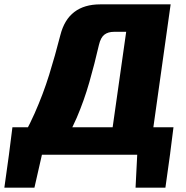

<svg xmlns="http://www.w3.org/2000/svg" viewBox="-68 -710 855 881"><path d="M715 -690 618 0H431L511 -564H455Q428 -564 411 -551Q394 -538 386 -504Q366 -417 342 -333Q318 -249 284 -169.5Q250 -90 197 -15L-9 -4Q51 -100 90.5 -189Q130 -278 157.5 -366.5Q185 -455 209 -549Q227 -620 273 -655Q319 -690 392 -690ZM126 -7 90 151H-48L-26 -7ZM728 -126 712 0H-27L-11 -126ZM713 -7 691 151H554L562 -7Z"/></svg>

Font: Exo 2 ExtraBold
Style: Italic
Weight: 800
Italic angle: -8°
Designer: Natanael Gama
Foundry: Natanael Gama
Version: Version 2.010